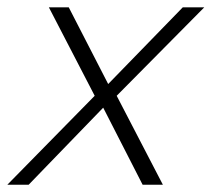

<svg xmlns="http://www.w3.org/2000/svg" viewBox="-48 -508 582 528"><path d="M-27.8 0 212.4 -244.6 86.4 -487.8H141.1L249.5 -276.9L454.6 -487.8H513.7L272.9 -244.6L399.9 0H344.2L235.8 -211.9L30.8 0Z"/></svg>

Font: HK Grotesk Light Legacy Italic
Style: Regular
Weight: 300
Italic angle: -13°
Designer: Alfredo Marco Pradil
Foundry: Hanken Design Co.
Version: Version 2.022;PS 002.022;hotconv 1.0.88;makeotf.lib2.5.64775